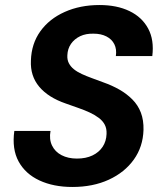

<svg xmlns="http://www.w3.org/2000/svg" viewBox="-20 -732 645 764"><path d="M268 12Q193 12 137 -14Q81 -40 54 -89.5Q27 -139 37 -211H181Q175 -178 187 -153Q199 -128 225 -114.5Q251 -101 286 -101Q322 -101 348 -113.5Q374 -126 388.5 -148Q403 -170 404 -199Q405 -220 397 -235.5Q389 -251 373 -263Q357 -275 336.5 -284.5Q316 -294 291.5 -302.5Q267 -311 242 -320Q172 -344 136 -387Q100 -430 103 -491Q105 -558 140.5 -607.5Q176 -657 237.5 -684.5Q299 -712 376 -712Q445 -712 495 -688Q545 -664 569.5 -618.5Q594 -573 586 -509H441Q445 -536 435 -556Q425 -576 403.5 -587Q382 -598 353 -598Q322 -599 299 -588Q276 -577 262.5 -557.5Q249 -538 248 -512Q247 -494 254 -480.5Q261 -467 274 -456.5Q287 -446 305.5 -437.5Q324 -429 346 -421Q368 -413 392 -404Q426 -392 455 -375.5Q484 -359 506.5 -336.5Q529 -314 540.5 -284Q552 -254 551 -215Q549 -148 512.5 -97Q476 -46 413 -17Q350 12 268 12Z"/></svg>

Font: DM Sans 16pt
Style: Bold Italic
Weight: 700
Italic angle: -10°
Version: Version 4.004;gftools[0.9.30]